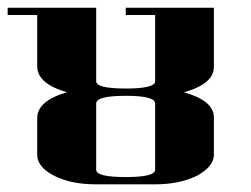

<svg xmlns="http://www.w3.org/2000/svg" viewBox="-20 -481 655 501"><path d="M0 -441.9V-460.9H231V-269Q231 -250 308.1 -250Q384.8 -250 384.8 -269V-441.9H308.1V-460.9H538.1V-308.1V-306.2Q538.1 -262.2 460 -240.2Q538.1 -218.3 538.1 -174.8V-172.9V-77.1Q538.1 -46.4 493.2 -22Q446.8 0 384.8 0H231Q165.5 0 122.1 -22Q77.1 -44.9 77.1 -77.1V-172.9Q77.1 -217.8 154.8 -240.2Q77.1 -262.7 77.1 -308.1V-441.9ZM231 -38.1Q231 -19 308.1 -19Q384.8 -19 384.8 -38.1V-210.9Q384.8 -231 308.1 -231Q231 -231 231 -210.9Z"/></svg>

Font: Hjet
Style: Regular
Weight: 400
Designer: T. Christopher White
Version: Version 1.2